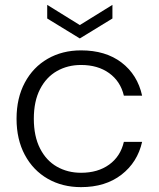

<svg xmlns="http://www.w3.org/2000/svg" viewBox="-20 -761 653 789"><path d="M442 -685 308 -603 174 -685V-741L308 -658L442 -741ZM48 -273Q48 -358 82 -421.5Q116 -485 176 -519.5Q236 -554 313 -554Q414 -554 479.5 -504Q545 -454 564 -368H489Q475 -427 428.5 -460.5Q382 -494 313 -494Q258 -494 214 -469Q170 -444 144.5 -394.5Q119 -345 119 -273Q119 -201 144.5 -151Q170 -101 214 -76Q258 -51 313 -51Q382 -51 428.5 -84.5Q475 -118 489 -178H564Q545 -94 479 -43Q413 8 313 8Q236 8 176 -26.5Q116 -61 82 -124.5Q48 -188 48 -273Z"/></svg>

Font: Fz Poppins Light
Style: Regular
Weight: 300
Designer: Ninad Kale (Devanagari), Jonny Pinhorn (Latin)
Foundry: Indian Type Foundry
Version: Vit hóa bi Vntype.Com & FontZin.Com